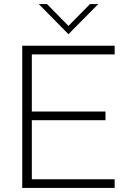

<svg xmlns="http://www.w3.org/2000/svg" viewBox="-20 -921 624 941"><path d="M542 0H89V-697H542V-654.5H136V-374.5H497V-332H136V-42.5H542ZM315.5 -753.5 170 -901H210.5L315.5 -794L421 -901H461.5Z"/></svg>

Font: Acari Sans Neue Light
Style: Regular
Weight: 300
Designer: Alfredo Marco Pradil (font), Cristiano Sobral (main changes)
Foundry: Hanken Design Co. (font), Cristiano Sobral (main changes)
Version: Version 2.459;March 19, 2022;FontCreator 14.0.0.2808 64-bit;